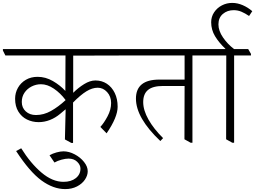

<svg xmlns="http://www.w3.org/2000/svg" viewBox="-49 -972 1757 1322"><path d="M455 -589V-333Q490 -368 530.5 -393Q571 -418 608 -418Q652 -418 686.5 -395.5Q721 -373 741 -332Q761 -291 761 -237Q761 -165 685 -54L642 -98Q667 -125 691.5 -171Q716 -217 716 -263Q716 -308 688.5 -338Q661 -368 624 -368Q586 -368 545.5 -343Q505 -318 454 -266V12H442L398 -12L403 -218L402 -219Q397 -215 365 -188Q333 -161 295 -146Q257 -131 217 -131Q174 -131 137 -149Q100 -167 77.5 -203.5Q55 -240 55 -292Q55 -333 74.5 -367.5Q94 -402 129 -422.5Q164 -443 210 -443Q265 -443 315 -414Q365 -385 401 -346L402 -590H-12L-29 -624V-634H798L818 -601V-590ZM199 -180Q252 -180 302 -208Q352 -236 402 -282V-284Q367 -331 322 -361.5Q277 -392 233 -392Q199 -392 168.5 -376.5Q138 -361 119.5 -333.5Q101 -306 101 -270Q101 -230 128.5 -205Q156 -180 198 -180Z M388 280Q441 280 473 254.5Q505 229 505 189Q505 164 482.5 142Q460 120 423 120Q402 120 374.5 127.5Q347 135 326 147L292 97Q313 85 340 77.5Q367 70 388 70Q426 70 465 90.5Q504 111 529.5 143Q555 175 555 207Q555 236 536 264.5Q517 293 481.5 311.5Q446 330 400 330Q318 330 236.5 270.5Q155 211 62 68L97 49Q162 153 237 216.5Q312 280 388 280Z M1392 -590H1276V11H1264L1221 -13L1222 -380H1073Q1003 -380 970 -352.5Q937 -325 937 -269Q937 -213 973.5 -148.5Q1010 -84 1074 -21L1055 -1Q887 -160 887 -293Q887 -424 1048 -424H1222V-590H806L789 -624V-634H1373L1392 -601Z M1679 -601V-590H1563V11H1551L1508 -13L1509 -590H1380L1363 -624V-634H1660Z M1688 -895 1666 -862Q1638 -881 1613 -891.5Q1588 -902 1560 -902Q1516 -902 1485.5 -876Q1455 -850 1455 -804Q1455 -760 1486.5 -714Q1518 -668 1563 -634L1503 -615V-636Q1458 -679 1431.5 -723Q1405 -767 1405 -819Q1405 -857 1425.5 -887.5Q1446 -918 1479 -935Q1512 -952 1550 -952Q1586 -952 1622 -936.5Q1658 -921 1688 -895Z"/></svg>

Font: Martel UltraLight
Style: Regular
Weight: 250
Designer: Dan Reynolds
Foundry: Dan Reynolds
Version: Version 1.001; ttfautohint (v1.1) -l 5 -r 5 -G 72 -x 0 -D la